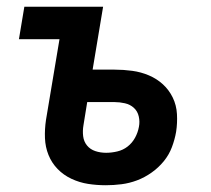

<svg xmlns="http://www.w3.org/2000/svg" viewBox="-20 -540 623 568"><path d="M293 8Q266 8 240.5 4Q215 0 191.5 -11Q168 -22 150.5 -40Q133 -58 123.5 -81.5Q114 -105 113 -131.5Q112 -158 116 -185L156 -424H36L52 -520H285L254 -334H319Q345 -334 371 -330.5Q397 -327 420.5 -317Q444 -307 462 -290.5Q480 -274 491 -251.5Q502 -229 503.5 -202.5Q505 -176 501 -150Q497 -127 488.5 -104.5Q480 -82 464.5 -63Q449 -44 428.5 -29.5Q408 -15 385.5 -6.5Q363 2 339.5 5Q316 8 293 8ZM294 -88Q310 -88 327 -92Q344 -96 357.5 -106.5Q371 -117 379.5 -132.5Q388 -148 391 -165Q394 -180 390.5 -195.5Q387 -211 376 -221Q365 -231 349.5 -234.5Q334 -238 319 -238H238L227 -170Q224 -153 226 -137Q228 -121 237.5 -109.5Q247 -98 262 -93Q277 -88 294 -88Z"/></svg>

Font: Iosevka Custom
Style: Bold Italic
Weight: 700
Italic angle: -9°
Designer: Belleve Invis
Foundry: Belleve Invis
Version: Version 30.3.1; ttfautohint (v1.8.3)